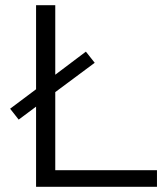

<svg xmlns="http://www.w3.org/2000/svg" viewBox="-20 -720 634 740"><path d="M119 -309V0H585V-64H193V-365L345 -478L311 -521L193 -432V-700H119V-376L19 -301L52 -259Z"/></svg>

Font: Montserrat Z
Style: Regular
Weight: 400
Designer: Julieta Ulanovsky
Foundry: Julieta Ulanovsky
Version: Version 8.000